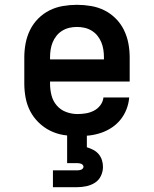

<svg xmlns="http://www.w3.org/2000/svg" viewBox="-20 -558 640 798"><path d="M302 8Q273 8 243.5 3Q214 -2 188 -15Q162 -28 140.5 -49Q119 -70 105.5 -96Q92 -122 86.5 -151.5Q81 -181 81 -210V-320Q81 -349 86.5 -378Q92 -407 105 -433.5Q118 -460 139 -481Q160 -502 186 -515Q212 -528 241.5 -533Q271 -538 300 -538Q329 -538 358.5 -533Q388 -528 414 -515Q440 -502 461 -481Q482 -460 495 -433.5Q508 -407 513.5 -378Q519 -349 519 -320V-219H188V-210Q188 -186 194 -162Q200 -138 216 -119.5Q232 -101 255 -92.5Q278 -84 302 -84Q320 -84 337.5 -87Q355 -90 370.5 -98Q386 -106 397 -120.5Q408 -135 410 -153H517Q515 -128 506 -104.5Q497 -81 481.5 -61.5Q466 -42 445 -28Q424 -14 400.5 -6Q377 2 352 5Q327 8 302 8ZM412 -311V-320Q412 -336 409.5 -352Q407 -368 401 -382.5Q395 -397 385 -409.5Q375 -422 361 -430.5Q347 -439 331.5 -442.5Q316 -446 300 -446Q284 -446 268.5 -442.5Q253 -439 239 -430.5Q225 -422 215 -409.5Q205 -397 199 -382.5Q193 -368 190.5 -352Q188 -336 188 -320V-311ZM200 220V150H300Q304 150 308.5 149.5Q313 149 317 147.5Q321 146 324 142.5Q327 139 327 135Q327 131 324 127.5Q321 124 317 122.5Q313 121 308.5 120.5Q304 120 300 120H259V0H341V54Q354 58 367 64.5Q380 71 389.5 82Q399 93 403.5 107Q408 121 408 135Q408 155 399.5 173Q391 191 374.5 201.5Q358 212 338.5 216Q319 220 300 220Z"/></svg>

Font: Iosevka Slab Semibold Extended
Style: Regular
Weight: 600
Width: 7
Monospace: yes
Designer: Belleve Invis
Foundry: Belleve Invis
Version: Version 11.1.0; ttfautohint (v1.8.3)